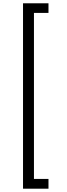

<svg xmlns="http://www.w3.org/2000/svg" viewBox="-20 -954 407 1160"><path d="M119.1 186V-934.1H272.9V-876H185.1V127H272.9V186Z"/></svg>

Font: Poppins Light
Style: Regular
Weight: 300
Designer: Ninad Kale (Devanagari), Jonny Pinhorn (Latin)
Foundry: Indian Type Foundry
Version: 4.004